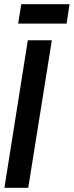

<svg xmlns="http://www.w3.org/2000/svg" viewBox="-20 -891 350 911"><path d="M1 0 112 -700H226L114 0ZM66 -779 81 -871H310L296 -779Z"/></svg>

Font: Georama SemiCondensed SemiBold
Style: Italic
Weight: 600
Width: 4
Italic angle: -9°
Designer: Jean-Baptiste Levee
Foundry: Production Type
Version: Version 1.000